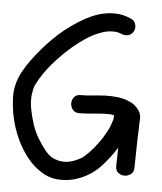

<svg xmlns="http://www.w3.org/2000/svg" viewBox="-52 -729 690 817"><g transform="rotate(5 293.0 -320.5)"><path d="M152.3 16.6Q123 -2 99.6 -29.3Q76.2 -56.6 58.6 -88.9Q41 -121.1 29.3 -155.3Q17.6 -189.5 11.7 -223.6Q5.9 -255.9 4.9 -289.6Q3.9 -323.2 13.7 -355.5Q21.5 -380.9 34.7 -404.3Q47.9 -427.7 63.5 -449.2Q101.6 -502 148.4 -548.8Q195.3 -595.7 251 -630.9Q276.4 -647.5 304.2 -660.2Q332 -672.9 360.8 -678.7Q389.6 -684.6 418.9 -682.1Q448.2 -679.7 477.5 -666Q492.2 -659.2 496.1 -642.6Q500 -626 492.2 -613.3Q483.4 -598.6 468.3 -595.7Q453.1 -592.8 438.5 -599.6Q421.9 -607.4 396.5 -605.5Q386.7 -605.5 372.6 -602.1Q358.4 -598.6 344.7 -592.8Q316.4 -582 288.6 -563Q260.7 -543.9 236.3 -523.4Q193.4 -486.3 155.8 -442.9Q118.2 -399.4 92.8 -348.6Q89.8 -341.8 86.9 -328.1Q84 -314.5 83 -304.7Q81.1 -276.4 85.9 -249Q91.8 -216.8 102.1 -185.1Q112.3 -153.3 128.9 -125Q144.5 -98.6 165.5 -72.8Q186.5 -46.9 217.8 -39.1Q251 -30.3 286.1 -43Q293.9 -45.9 300.8 -49.3Q307.6 -52.7 315.4 -56.6Q318.4 -58.6 321.3 -60.5Q324.2 -62.5 327.1 -64.5Q349.6 -84 367.2 -105.5Q384.8 -127 400.4 -150.4Q408.2 -164.1 416.5 -178.2Q424.8 -192.4 429.7 -206.1Q434.6 -218.8 437.5 -229Q440.4 -239.3 440.4 -250Q430.7 -253.9 420.9 -253.9Q411.1 -253.9 400.4 -253.9Q373 -252.9 346.2 -250Q319.3 -247.1 291 -247.1Q272.5 -247.1 263.2 -259.3Q253.9 -271.5 253.9 -286.1Q253.9 -300.8 263.2 -312.5Q272.5 -324.2 291 -324.2Q317.4 -324.2 343.8 -327.1Q370.1 -330.1 396.5 -331.1Q422.9 -332 448.2 -329.1Q473.6 -326.2 499 -315.4Q524.4 -305.7 542 -280.3Q552.7 -263.7 551.3 -243.2Q549.8 -222.7 549.8 -203.1Q547.9 -161.1 547.4 -119.6Q546.9 -78.1 545.9 -37.1Q545.9 -17.6 533.2 -8.3Q520.5 1 505.9 1Q491.2 1 479.5 -8.3Q467.8 -17.6 467.8 -37.1Q468.8 -56.6 468.8 -76.2Q468.8 -95.7 469.7 -115.2Q441.4 -70.3 406.2 -32.2Q382.8 -6.8 351.6 11.2Q320.3 29.3 286.6 37.1Q252.9 44.9 217.8 41Q182.6 37.1 152.3 16.6Z"/></g></svg>

Font: Schoolbell
Style: Regular
Weight: 400
Designer: Font Diner, Inc
Foundry: Font Diner, Inc
Version: Version 1.001